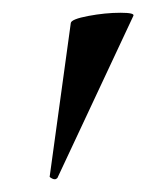

<svg xmlns="http://www.w3.org/2000/svg" viewBox="-20 -752 252 301"><path d="M66 -471Q63 -471 60 -473Q57 -475 58 -476L91 -716Q92 -722 118.5 -727Q145 -732 169 -732Q192 -732 189 -727L70 -473Q68 -471 66 -471Z"/></svg>

Font: Cormorant Upright
Style: Bold
Weight: 700
Designer: Christian Thalmann (Catharsis Fonts)
Foundry: Catharsis Fonts
Version: Version 3.302